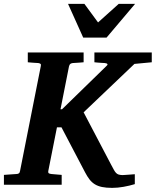

<svg xmlns="http://www.w3.org/2000/svg" viewBox="-36 -937 790 974"><path d="M646 -612.8 388.2 -367.2 526.9 -103Q535.6 -86.4 541.3 -76.2Q546.9 -65.9 552.7 -59.8Q558.6 -53.7 565.9 -51.5Q573.2 -49.3 585 -48.8Q588.9 -48.8 598.6 -49.6Q608.4 -50.3 619.1 -51Q629.9 -51.8 638.4 -52.5Q647 -53.2 647.9 -53.2V-2.9Q620.6 5.4 590.8 10.7Q561 16.1 533.2 16.1Q502.9 16.1 481.7 11.7Q460.4 7.3 445.1 -2.2Q429.7 -11.7 418.2 -26.6Q406.7 -41.5 396 -62L275.9 -291H252.9L209 -69.8Q207.5 -60.1 212.2 -57.6Q216.8 -55.2 225.1 -54.2Q233.4 -53.7 242.2 -52.7Q249.5 -51.8 258.5 -51.3Q267.6 -50.8 276.9 -49.8V0H-16.1V-49.8Q-6.3 -50.8 4.4 -51.3Q15.1 -51.8 24.9 -52.7Q36.1 -53.7 46.9 -54.2Q54.7 -54.2 59.6 -57.6Q64.5 -61 65.9 -70.8L170.9 -601.1Q173.3 -609.9 169.4 -613Q165.5 -616.2 158.2 -617.2Q149.9 -617.7 141.1 -618.2Q133.3 -618.7 124 -619.4Q114.7 -620.1 105 -621.1V-670.9H388.2V-621.1Q377.9 -620.1 367.9 -619.4Q357.9 -618.7 350.1 -618.2Q341.3 -617.7 333 -617.2Q325.7 -616.2 321 -613Q316.4 -609.9 314 -600.1L271 -382.8H278.8L503.9 -602.1Q511.7 -608.9 508.5 -612.5Q505.4 -616.2 495.1 -617.2Q486.3 -617.2 477.5 -618.2Q469.7 -618.7 460.4 -619.4Q451.2 -620.1 442.9 -621.1V-670.9H733.9V-621.1ZM504.4 -746.1H386.2L309.1 -917.5H392.1L461.4 -823.2L566.4 -917.5H649.4Z"/></svg>

Font: Charis SIL Phon
Style: Bold Italic
Weight: 700
Italic angle: -11°
Foundry: SIL International
Version: Version 5.000